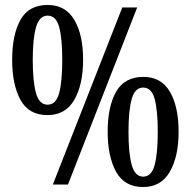

<svg xmlns="http://www.w3.org/2000/svg" viewBox="-20 -744 769 774"><path d="M171 -280Q96 -280 62.5 -341.5Q29 -403 29 -503Q29 -604 62.5 -664Q96 -724 172 -724Q244 -724 279.5 -664Q315 -604 315 -503Q315 -403 279.5 -341.5Q244 -280 171 -280ZM193 0 473 -714H533L254 0ZM172 -322Q206 -322 218.5 -369Q231 -416 231 -503Q231 -589 218.5 -635Q206 -681 172 -681Q139 -681 125.5 -635Q112 -589 112 -503Q112 -416 125 -369Q138 -322 172 -322ZM557 10Q482 10 448 -51.5Q414 -113 414 -213Q414 -314 448 -374Q482 -434 558 -434Q630 -434 665 -374Q700 -314 700 -213Q700 -113 664.5 -51.5Q629 10 557 10ZM557 -32Q591 -32 603.5 -79Q616 -126 616 -213Q616 -299 603.5 -345Q591 -391 557 -391Q524 -391 511 -345Q498 -299 498 -213Q498 -126 511 -79Q524 -32 557 -32Z"/></svg>

Font: Noto Serif Khmer ExtraCondensed SemiBold
Style: Regular
Weight: 600
Width: 2
Designer: Danh Hong and the Monotype Design Team
Foundry: Monotype Imaging Inc.
Version: Version 2.004; ttfautohint (v1.8.4.7-5d5b)